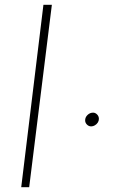

<svg xmlns="http://www.w3.org/2000/svg" viewBox="-20 -776 534 796"><path d="M160 -756H195L101 0H68ZM333 -277Q333 -290 343 -299.5Q353 -309 366 -309Q375 -309 382.5 -301.5Q390 -294 390 -283Q390 -275 385.5 -268Q381 -261 373.5 -256.5Q366 -252 358 -252Q348 -252 340.5 -259.5Q333 -267 333 -277Z"/></svg>

Font: Josefin Sans Thin ExtraLight
Style: Italic
Weight: 250
Italic angle: -7°
Version: Version 2.000